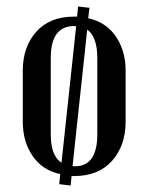

<svg xmlns="http://www.w3.org/2000/svg" viewBox="-20 -531 456 590"><path d="M136 -353V-118Q136 -52 169 -31L214 -450L208 -451Q136 -451 136 -353ZM210 -20Q279 -20 279 -118V-353Q279 -418 248 -440L203 -21L208 -20ZM366 -314V-157Q366 -84 324.5 -37Q283 10 208 10H200L197 39L162 35L165 4Q110 -8 80 -52Q50 -96 50 -157V-314Q50 -387 91.5 -433.5Q133 -480 208 -480H217L220 -511L255 -507L251 -475Q306 -463 336 -419Q366 -375 366 -314Z"/></svg>

Font: Trochut
Style: Regular
Weight: 400
Designer: Andreu Balius
Foundry: Andreu Balius
Version: Version 1.001